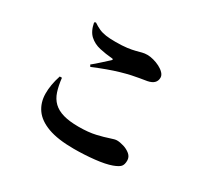

<svg xmlns="http://www.w3.org/2000/svg" viewBox="-151 -959 1302 1215"><g transform="rotate(30 500.0 -351.5)"><path d="M507 30Q390 30 318 3.5Q246 -23 212.5 -70.5Q179 -118 178 -182Q177 -246 202 -322H218Q224 -267 237.5 -226Q251 -185 278.5 -158.5Q306 -132 351 -119Q396 -106 463 -106Q535 -106 586.5 -118Q638 -130 671 -141.5Q704 -153 718 -153Q740 -153 768 -144.5Q796 -136 817 -118.5Q838 -101 838 -74Q838 -45 825.5 -30.5Q813 -16 775 -2Q731 14 657.5 22Q584 30 507 30ZM331 -484Q356 -504 385.5 -531Q415 -558 434 -575Q440 -581 438 -584Q437 -587 430 -587Q382 -591 337.5 -601Q293 -611 261.5 -639.5Q230 -668 219 -727L229 -733Q254 -716 276.5 -706Q299 -696 327 -692Q355 -688 396 -688Q448 -688 481.5 -692.5Q515 -697 537.5 -703Q560 -709 577.5 -713.5Q595 -718 615 -718Q635 -718 659.5 -711.5Q684 -705 706.5 -693.5Q729 -682 743.5 -666.5Q758 -651 758 -634Q758 -586 697 -574Q672 -570 643 -565Q614 -560 591 -555Q559 -548 519 -536.5Q479 -525 434 -508.5Q389 -492 339 -471Z"/></g></svg>

Font: Noto Serif HK ExtraLight Black
Style: Regular
Weight: 900
Version: Version 2.002-H1;hotconv 1.1.0;makeotfexe 2.6.0